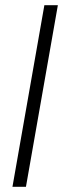

<svg xmlns="http://www.w3.org/2000/svg" viewBox="-20 -720 251 740"><path d="M151 -700H203L80 0H28Z"/></svg>

Font: Marvel
Style: Italic
Weight: 400
Italic angle: -12°
Designer: Carolina Trebol
Foundry: Carolina Trebol
Version: Version 1.001